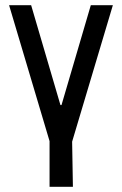

<svg xmlns="http://www.w3.org/2000/svg" viewBox="-20 -520 470 740"><path d="M171 200V24L15 -500H100L213 -115H217L330 -500H415L258 26L261 200Z"/></svg>

Font: Cuprum
Style: Regular
Weight: 400
Designer: Jovanny Lemonad
Foundry: Jovanny Lemonad
Version: Version 3.000